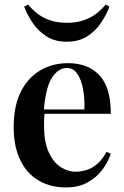

<svg xmlns="http://www.w3.org/2000/svg" viewBox="-20 -808 545 842"><path d="M278 -531Q366 -531 416 -478Q466 -425 466 -309H129L128 -328H350Q352 -377 344 -418.5Q336 -460 318.5 -485Q301 -510 273 -510Q235 -510 207 -465.5Q179 -421 172 -320L176 -314Q174 -301 173.5 -286Q173 -271 173 -256Q173 -187 193 -142Q213 -97 245 -76Q277 -55 311 -55Q334 -55 358 -62Q382 -69 405 -88Q428 -107 447 -142L466 -134Q455 -99 429.5 -64.5Q404 -30 364 -8Q324 14 270 14Q202 14 150 -16Q98 -46 69 -105.5Q40 -165 40 -251Q40 -342 70.5 -404Q101 -466 155 -498.5Q209 -531 278 -531ZM443 -788 460 -779Q447 -744 423 -708Q399 -672 362 -648.5Q325 -625 273 -625Q221 -625 184 -648.5Q147 -672 123 -708Q99 -744 86 -779L103 -788Q118 -770 140 -751.5Q162 -733 195 -720.5Q228 -708 273 -708Q318 -708 351 -720.5Q384 -733 406.5 -751.5Q429 -770 443 -788Z"/></svg>

Font: Playfair Display SemiBold
Style: Regular
Weight: 600
Designer: Claus Eggers Sørensen
Foundry: Claus Eggers Sørensen
Version: Version 1.203